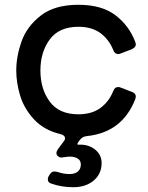

<svg xmlns="http://www.w3.org/2000/svg" viewBox="-20 -557 621 803"><path d="M454 -177Q460 -193 474 -193Q480 -193 484 -191L531 -173Q548 -167 548 -153Q548 -151 546 -143Q492 -4 345 12Q335 13 328.5 16Q322 19 316 26Q308 35 305 41.5Q302 48 306 48H316Q353 48 379 69.5Q405 91 405 125Q405 170 372 198Q339 226 286 226Q238 226 195 211Q180 207 180 193Q180 186 184 179L188 173Q195 160 209 160Q212 160 220 162Q247 171 270 171Q293 171 305.5 160.5Q318 150 318 131Q318 114 305 106Q292 98 272 98Q265 98 251 100Q241 102 238 102Q228 102 221 95Q216 90 216 83Q216 76 223 66L246 35Q252 28 252 21Q252 9 233 4Q163 -13 121.5 -58.5Q80 -104 64 -158Q48 -212 48 -262Q48 -321 70 -383.5Q92 -446 150 -491.5Q208 -537 308 -537Q405 -537 462.5 -493.5Q520 -450 546 -381Q548 -375 548 -371Q548 -359 531 -351L484 -333Q480 -331 474 -331Q460 -331 454 -347Q436 -392 400 -418.5Q364 -445 308 -445Q227 -445 188 -392Q149 -339 149 -262Q149 -185 188 -132Q227 -79 308 -79Q364 -79 400 -105.5Q436 -132 454 -177Z"/></svg>

Font: Shippori Gochic B2 Bold
Style: Regular
Weight: 700
Designer: FONTDASU
Foundry: FONTDASU / Google Inc. / but / Adobe
Version: Version 1.130